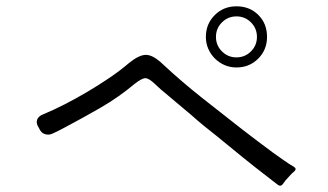

<svg xmlns="http://www.w3.org/2000/svg" viewBox="-20 -724 1040 609"><path d="M730 -510Q710 -510 692.5 -517.5Q675 -525 661.5 -538.5Q648 -552 640.5 -569.5Q633 -587 633 -607Q633 -648 661 -676Q689 -704 730 -704Q772 -704 799.5 -676.5Q827 -649 827 -607Q827 -566 799 -538Q771 -510 730 -510ZM730 -542Q757 -542 776 -561Q795 -580 795 -607Q795 -634 776 -653Q757 -672 730 -672Q703 -672 684 -653Q665 -634 665 -607Q665 -580 684 -561Q703 -542 730 -542ZM861 -138 821 -169Q805 -181 787.5 -195Q770 -209 750 -225L668 -292Q646 -309 626 -325.5Q606 -342 587 -359L518 -417Q502 -430 490.5 -440Q479 -450 471 -458Q452 -476 441 -476Q430 -476 407 -458Q357 -416 300 -383Q243 -350 186 -320Q175 -314 165 -309Q155 -304 146 -300Q140 -297 133 -297Q116 -297 107 -311L103 -319Q94 -332 97.5 -343.5Q101 -355 116 -361Q150 -375 186 -393.5Q222 -412 257.5 -433Q293 -454 327 -477Q361 -500 389 -524Q421 -550 443 -550Q466 -550 498 -519Q556 -465 621 -413.5Q686 -362 749 -313Q775 -293 799.5 -274.5Q824 -256 847 -239Q867 -225 882.5 -214Q898 -203 912 -195Q922 -189 914 -181L905 -173L885 -151L884 -150V-149Q883 -148 883 -148L877 -140Q870 -131 861 -138Z"/></svg>

Font: Higure Gothic
Style: Regular
Weight: 400
Designer: Yoshimichi Ohira
Foundry: Positype
Version: Version 1.000